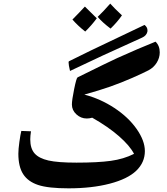

<svg xmlns="http://www.w3.org/2000/svg" viewBox="-20 -1007 912 1047"><path d="M354 20Q243.2 20 188 1.7Q132.8 -16.6 106.4 -57.4Q80.1 -98.1 80.1 -168.9Q80.1 -192.9 85.7 -233.2Q91.3 -273.4 96.2 -293L148.9 -291Q145 -265.1 145 -247.1Q145 -197.3 168.7 -170.4Q192.4 -143.6 244.1 -131.8Q295.9 -120.1 397 -120.1Q513.7 -120.1 584.2 -129.9Q654.8 -139.6 710.9 -168Q688 -212.4 628.9 -264.2Q569.8 -315.9 482.9 -365.2Q467.8 -360.8 453.1 -360.8Q421.4 -360.8 396.7 -383.3Q372.1 -405.8 372.1 -437Q372.1 -460.9 384.3 -521Q396.5 -581.1 402.8 -585Q570.3 -668 619.4 -690.4Q668.5 -712.9 730.5 -739.3Q792.5 -765.6 828.1 -779.8Q851.1 -757.8 851.1 -721.2Q851.1 -691.9 834.7 -665.3Q818.4 -638.7 789.6 -623.5Q760.7 -608.4 700.7 -582Q640.6 -555.7 581.5 -534.9Q522.5 -514.2 439.9 -491.2Q527.8 -468.3 603.8 -418.2Q679.7 -368.2 724.9 -304Q770 -239.7 770 -183.1Q770 -121.1 722.9 -75.9Q675.8 -30.8 578.4 -5.4Q481 20 354 20ZM361.8 -620.1Q354 -652.8 354 -666Q354 -671.9 356 -672.9L473.1 -730.5L768.1 -871.1Q784.2 -858.9 784.2 -841.3L783.7 -834Q778.8 -812.5 754.9 -801.8Q522 -697.3 361.8 -620.1ZM507.8 -907.2Q479 -868.2 444.8 -835Q405.8 -865.2 375 -900.4L411.1 -937.5L442.9 -971.2ZM645 -923.3Q620.1 -887.2 583 -851.1Q538.1 -884.8 512.7 -915Q542.5 -943.4 581.1 -987.3Q601.1 -964.4 645 -923.3Z"/></svg>

Font: Droid Arabic Naskh
Style: Bold
Weight: 700
Designer: Pascal Zoghbi
Foundry: Ascender Corporation
Version: Version 1.00